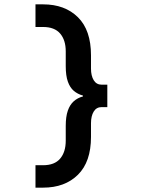

<svg xmlns="http://www.w3.org/2000/svg" viewBox="-20 -732 656 882"><path d="M143 130V27H178Q230.5 27 256.2 -3.2Q282 -33.5 282 -86V-154Q282 -196 291.5 -223.5Q301 -251 318.8 -266.8Q336.5 -282.5 361 -289V-293Q337 -299.5 319.2 -314.5Q301.5 -329.5 291.8 -356.8Q282 -384 282 -428V-496Q282 -548 256.2 -578Q230.5 -608 178 -608H143V-712H178Q278 -712 338 -652.8Q398 -593.5 398 -478V-417Q398 -384 410.5 -363.5Q423 -343 447 -343H473V-240H447Q423 -240 410.5 -219.5Q398 -199 398 -166V-103Q398 11.5 338 70.8Q278 130 178 130Z"/></svg>

Font: Overpass Mono
Style: Bold
Weight: 700
Monospace: yes
Designer: Delve Withrington, Dave Bailey
Foundry: Delve Fonts LLC
Version: Version 4.000